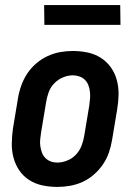

<svg xmlns="http://www.w3.org/2000/svg" viewBox="-20 -729 540 757"><path d="M206 8Q176 8 147.5 2Q119 -4 95.5 -19Q72 -34 56.5 -56.5Q41 -79 33.5 -106.5Q26 -134 26.5 -163.5Q27 -193 31 -222L51 -342Q55 -367 64 -392Q73 -417 87.5 -439Q102 -461 123 -479Q144 -497 168 -508Q192 -519 217 -523.5Q242 -528 267 -528Q297 -528 325.5 -522Q354 -516 377.5 -501Q401 -486 417 -463.5Q433 -441 440.5 -413.5Q448 -386 447.5 -356.5Q447 -327 442 -298L422 -178Q418 -153 409.5 -128Q401 -103 386 -81Q371 -59 350.5 -41Q330 -23 306 -12Q282 -1 256.5 3.5Q231 8 206 8ZM206 -88Q225 -88 245 -96Q265 -104 279.5 -119.5Q294 -135 301.5 -154.5Q309 -174 312 -193L332 -313Q334 -327 335 -340.5Q336 -354 334.5 -367.5Q333 -381 328.5 -393Q324 -405 315 -414Q306 -423 293.5 -427.5Q281 -432 267 -432Q248 -432 228.5 -424Q209 -416 194 -400.5Q179 -385 172 -365.5Q165 -346 162 -327L142 -207Q140 -193 138.5 -179.5Q137 -166 139 -152.5Q141 -139 145.5 -127Q150 -115 159 -106Q168 -97 180 -92.5Q192 -88 206 -88ZM455 -631H155L154 -709H454Z"/></svg>

Font: Iosevka Term Curly
Style: Bold Italic
Weight: 700
Italic angle: -9°
Designer: Belleve Invis
Foundry: Belleve Invis
Version: Version 32.3.0